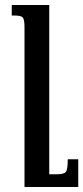

<svg xmlns="http://www.w3.org/2000/svg" viewBox="-20 -512 333 768"><path d="M293 125H251Q251 166 243.5 175.5Q236 185 208 185H177V-492H27V-450H37Q64 -450 71 -442Q78 -434 78 -403V236H293Z"/></svg>

Font: Noto Serif Armenian ExtraCondensed Semi
Style: Regular
Weight: 600
Width: 3
Designer: Monotype Design Team
Foundry: Monotype Imaging Inc.
Version: Version 1.901